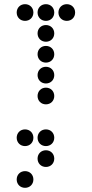

<svg xmlns="http://www.w3.org/2000/svg" viewBox="-20 -510 440 920"><path d="M100 -410C123 -410 140 -427 140 -450C140 -473 123 -490 100 -490C77 -490 60 -473 60 -450C60 -427 77 -410 100 -410ZM200 -410C223 -410 240 -427 240 -450C240 -473 223 -490 200 -490C177 -490 160 -473 160 -450C160 -427 177 -410 200 -410ZM300 -410C323 -410 340 -427 340 -450C340 -473 323 -490 300 -490C277 -490 260 -473 260 -450C260 -427 277 -410 300 -410ZM200 -310C223 -310 240 -327 240 -350C240 -373 223 -390 200 -390C177 -390 160 -373 160 -350C160 -327 177 -310 200 -310ZM200 -210C223 -210 240 -227 240 -250C240 -273 223 -290 200 -290C177 -290 160 -273 160 -250C160 -227 177 -210 200 -210ZM200 -110C223 -110 240 -127 240 -150C240 -173 223 -190 200 -190C177 -190 160 -173 160 -150C160 -127 177 -110 200 -110ZM200 -10C223 -10 240 -27 240 -50C240 -73 223 -90 200 -90C177 -90 160 -73 160 -50C160 -27 177 -10 200 -10ZM100 190C123 190 140 173 140 150C140 127 123 110 100 110C77 110 60 127 60 150C60 173 77 190 100 190ZM200 190C223 190 240 173 240 150C240 127 223 110 200 110C177 110 160 127 160 150C160 173 177 190 200 190ZM200 290C223 290 240 273 240 250C240 227 223 210 200 210C177 210 160 227 160 250C160 273 177 290 200 290ZM100 390C123 390 140 373 140 350C140 327 123 310 100 310C77 310 60 327 60 350C60 373 77 390 100 390Z"/></svg>

Font: TINY 5x3 80
Style: Regular
Weight: 200
Designer: Jack Halten Fahnestock
Foundry: Velvetyne Type Foundry
Version: Version 1.002;hotconv 1.0.109;makeotfexe 2.5.65596